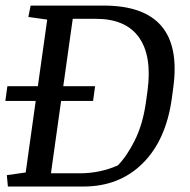

<svg xmlns="http://www.w3.org/2000/svg" viewBox="-21 -681 693 701"><path d="M270.5 -48.3Q344.2 -48.3 409.2 -77.1Q442.4 -110.8 471.2 -168.7Q500 -226.6 511.2 -303.7L517.6 -349.6Q534.7 -476.1 486.6 -544.2Q438.5 -612.3 329.1 -612.3H244.6L210 -366.2H326.2L318.8 -312.5H202.1L165 -48.3ZM357.4 -660.6Q651.9 -660.6 611.8 -362.3L606 -319.3Q584.5 -168 499.3 -84Q414.1 0 283.7 0H7.8L3.9 -41.5L72.8 -51.3L109.4 -312.5H-1.5L5.9 -366.2H117.2L151.4 -609.4L82.5 -619.1L90.8 -660.6Z"/></svg>

Font: NoticiaText-Italic
Style: Italic
Weight: 400
Italic angle: -8°
Designer: JM Sole
Foundry: JM Sole
Version: Version 1.003